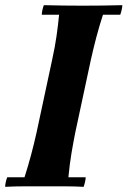

<svg xmlns="http://www.w3.org/2000/svg" viewBox="-28 -722 494 744"><path d="M-8 2Q-8 -6 -5.5 -17Q-3 -28 0 -35H67Q81 -79 92.5 -122Q104 -165 114 -210L174 -490Q185 -540 191 -582Q197 -624 201 -665H134Q134 -673 136.5 -684Q139 -695 142 -702Q176 -701 217.5 -700.5Q259 -700 293 -700Q328 -700 369.5 -700.5Q411 -701 446 -702Q446 -695 443.5 -684Q441 -673 438 -665H371Q357 -622 345.5 -578.5Q334 -535 324 -490L264 -210Q256 -170 249 -128.5Q242 -87 237 -35H304Q304 -28 301.5 -17Q299 -6 296 2Q262 0 220.5 0Q179 0 144 0Q110 0 68.5 0Q27 0 -8 2Z"/></svg>

Font: Poltawski Nowy
Style: Bold Italic
Weight: 700
Italic angle: -12°
Designer: Adam Pótawski, Mateusz Machalski, Borys Kosmynka, Ania Wieluska
Foundry: Capitalics.wtf
Version: Version 1.001;gftools[0.9.25]